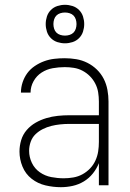

<svg xmlns="http://www.w3.org/2000/svg" viewBox="-20 -770 540 798"><path d="M233 8Q201 8 169 0.5Q137 -7 111.5 -27Q86 -47 73.5 -77.5Q61 -108 61 -140Q61 -164 68 -187.5Q75 -211 91 -229.5Q107 -248 128 -260Q149 -272 172.5 -279Q196 -286 220 -288.5Q244 -291 268 -291H391V-348Q391 -367 388 -386Q385 -405 376 -422.5Q367 -440 353.5 -453.5Q340 -467 323 -476Q306 -485 287 -488Q268 -491 249 -491Q224 -491 199 -486.5Q174 -482 153 -468.5Q132 -455 119.5 -432.5Q107 -410 107 -385H67Q67 -407 74 -428Q81 -449 93.5 -466Q106 -483 124.5 -495.5Q143 -508 163.5 -515.5Q184 -523 205.5 -525.5Q227 -528 249 -528Q273 -528 297 -524Q321 -520 343 -509Q365 -498 382.5 -481Q400 -464 411 -442.5Q422 -421 426.5 -396.5Q431 -372 431 -348V0H391V-92Q382 -69 366 -49Q350 -29 328.5 -16Q307 -3 282.5 2.5Q258 8 233 8ZM245 -29Q265 -29 285 -32.5Q305 -36 322.5 -45.5Q340 -55 354 -69.5Q368 -84 376.5 -102.5Q385 -121 388 -140.5Q391 -160 391 -180V-255H268Q249 -255 230 -253Q211 -251 193 -246.5Q175 -242 158 -233.5Q141 -225 127.5 -212Q114 -199 107.5 -180.5Q101 -162 101 -143Q101 -117 112.5 -93Q124 -69 145.5 -54Q167 -39 193 -34Q219 -29 245 -29ZM250 -590Q234 -590 218.5 -595Q203 -600 191.5 -611.5Q180 -623 175 -638.5Q170 -654 170 -670Q170 -686 175 -701.5Q180 -717 191.5 -728.5Q203 -740 218.5 -745Q234 -750 250 -750Q266 -750 281.5 -745Q297 -740 308.5 -728.5Q320 -717 325 -701.5Q330 -686 330 -670Q330 -654 325 -638.5Q320 -623 308.5 -611.5Q297 -600 281.5 -595Q266 -590 250 -590ZM250 -622Q260 -622 269.5 -625Q279 -628 285.5 -634.5Q292 -641 295 -650.5Q298 -660 298 -670Q298 -680 295 -689.5Q292 -699 285.5 -705.5Q279 -712 269.5 -715Q260 -718 250 -718Q240 -718 230.5 -715Q221 -712 214.5 -705.5Q208 -699 205 -689.5Q202 -680 202 -670Q202 -660 205 -650.5Q208 -641 214.5 -634.5Q221 -628 230.5 -625Q240 -622 250 -622Z"/></svg>

Font: Iosevka Extralight
Style: Regular
Weight: 200
Monospace: yes
Designer: Belleve Invis
Foundry: Belleve Invis
Version: Version 32.0.1; ttfautohint (v1.8.4)